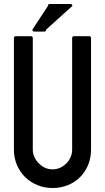

<svg xmlns="http://www.w3.org/2000/svg" viewBox="-20 -960 528 966"><path d="M353 -778H428Q438 -778 438 -768V-207Q438 -166 423.5 -130.5Q409 -95 383 -69Q357 -43 321.5 -28.5Q286 -14 245 -14Q204 -14 168.5 -28.5Q133 -43 106.5 -69Q80 -95 65 -130.5Q50 -166 50 -207V-768Q50 -778 60 -778H135Q145 -778 145 -768V-207Q145 -187 153.5 -169Q162 -151 176 -137V-138Q204 -108 245 -108Q265 -108 282.5 -116Q300 -124 313.5 -137.5Q327 -151 335 -169Q343 -187 343 -207V-768Q343 -778 353 -778ZM202 -801H153Q143 -801 143 -811L221 -930Q221 -940 231 -940H334Q344 -940 344 -930L212 -811Q212 -801 202 -801Z"/></svg>

Font: Kanalisirung
Style: Regular
Weight: 500
Designer: Peter Wiegel
Foundry: Peter Wiegel
Version: 1.000